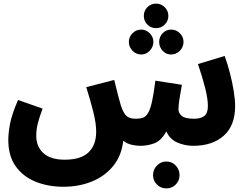

<svg xmlns="http://www.w3.org/2000/svg" viewBox="-20 -803 1374 1064"><path d="M331 232Q247 232 177.5 204Q108 176 67 118.5Q26 61 26 -27Q26 -65 35.5 -116.5Q45 -168 80 -249L216 -201Q196 -147 188.5 -115Q181 -83 181 -50Q181 10 221 46Q261 82 338 82Q429 82 471 41Q513 0 513 -73Q513 -120 497 -183.5Q481 -247 458 -320L613 -360Q627 -302 636 -268Q645 -234 650 -218Q665 -172 684 -158Q703 -144 735 -145Q757 -145 773 -151Q789 -157 801 -177.5Q813 -198 822.5 -240.5Q832 -283 841 -356L988 -333Q981 -295 975 -257.5Q969 -220 969 -198Q969 -176 987.5 -160.5Q1006 -145 1055 -145Q1092 -145 1112 -160Q1132 -175 1132 -216Q1132 -256 1116.5 -317Q1101 -378 1077 -448L1225 -493Q1242 -446 1255 -395Q1268 -344 1275.5 -297Q1283 -250 1283 -215Q1283 -107 1220 -51Q1157 5 1051 5Q1004 5 962 -13.5Q920 -32 902 -75Q873 -23 835.5 -9Q798 5 758 5Q736 5 710.5 -0.5Q685 -6 663 -23Q654 59 608 116Q562 173 490 202.5Q418 232 331 232ZM845 -647Q816 -647 796.5 -667Q777 -687 777 -715Q777 -743 796.5 -763Q816 -783 845 -783Q873 -783 893 -763Q913 -743 913 -715Q913 -687 893 -667Q873 -647 845 -647ZM763 -501Q734 -501 714 -522Q694 -543 694 -571Q694 -598 714 -618.5Q734 -639 763 -639Q790 -639 810 -618.5Q830 -598 830 -571Q830 -543 810 -522Q790 -501 763 -501ZM928 -501Q900 -501 881 -522Q862 -543 862 -571Q862 -598 881 -618.5Q900 -639 928 -639Q957 -639 977 -618.5Q997 -598 997 -571Q997 -543 977 -522Q957 -501 928 -501ZM902 241Q871 241 849.5 219.5Q828 198 828 168Q828 137 849.5 114.5Q871 92 902 92Q933 92 954 114.5Q975 137 975 168Q975 198 954 219.5Q933 241 902 241Z"/></svg>

Font: Noto Sans Arabic SemCond ExtBd
Style: Regular
Weight: 800
Width: 4
Designer: Monotype Design Team, Nadine Chahine, Nizar Qandah and Khaled Hosny
Foundry: Monotype Imaging Inc.
Version: Version 2.012; ttfautohint (v1.8.4.7-5d5b)